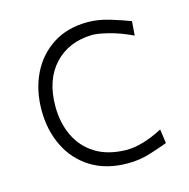

<svg xmlns="http://www.w3.org/2000/svg" viewBox="-84 -602 680 692"><g transform="rotate(-15 256.0 -255.5)"><path d="M311 9.8Q230.5 9.8 174.1 -25.4Q117.7 -60.5 88.4 -120.6Q59.1 -180.7 59.1 -254.9Q59.1 -330.1 88.1 -389.9Q117.2 -449.7 171.4 -484.6Q225.6 -519.5 301.8 -519.5Q340.8 -519.5 384 -506.3Q427.2 -493.2 457 -481.4L453.1 -428.7Q403.8 -451.7 364.5 -461.2Q325.2 -470.7 305.7 -470.7Q216.8 -468.8 163.8 -411.6Q110.8 -354.5 110.8 -255.9Q110.8 -194.8 133.8 -146Q156.7 -97.2 202.4 -68.4Q248 -39.6 317.4 -38.1Q378.4 -38.1 454.1 -78.1L461.4 -25.4Q434.1 -15.1 394.8 -2.7Q355.5 9.8 311 9.8Z"/></g></svg>

Font: Pinar-FD Light
Style: Regular
Weight: 300
Designer: Amin Abedi
Version: Version 2.000